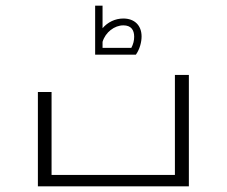

<svg xmlns="http://www.w3.org/2000/svg" viewBox="-20 -654 796 674"><path d="M477 -526C477 -565 452 -589 413 -589C384 -589 358 -576 340 -555V-634H314V-462H457C471 -482 477 -507 477 -526ZM441 -486H340V-507C350 -541 382 -565 413 -565C440 -565 451 -549 451 -525C451 -512 448 -499 441 -486ZM594 -391V-40H161V-331H113V0H643V-391Z"/></svg>

Font: Sulaf Light
Style: Regular
Weight: 300
Designer: Bandar Raffah (Arabic) and Santiago Orozco (Latin)
Foundry: Caramella and Typemade
Version: Version 1.005;PS 001.005;hotconv 1.0.88;makeotf.lib2.5.64775